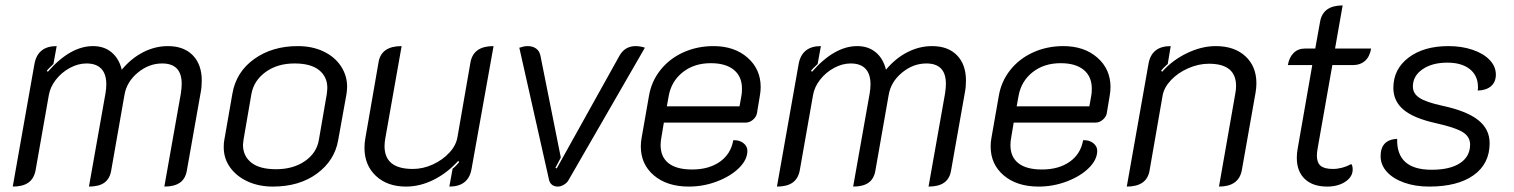

<svg xmlns="http://www.w3.org/2000/svg" viewBox="-20 -679 5584 708"><path d="M107 -443Q119 -509 189 -509L177 -443Q164 -431 153 -419L156 -414Q239 -509 323 -509Q364 -509 391.5 -486Q419 -463 429 -422Q464 -464 508 -486.5Q552 -509 599 -509Q658 -509 691 -475Q724 -441 724 -382Q724 -358 720 -338L669 -50Q664 -20 643.5 -5.5Q623 9 586 9L647 -335Q650 -355 650 -370Q650 -445 578 -445Q529 -445 488 -411Q447 -377 439 -329L390 -50Q385 -20 365 -5.5Q345 9 308 9L369 -335Q372 -353 372 -368Q372 -406 353.5 -425.5Q335 -445 299 -445Q268 -445 237.5 -428.5Q207 -412 186 -385Q165 -358 160 -328L111 -50Q105 -20 84.5 -5.5Q64 9 27 9Z M805 -136Q805 -153 807 -162L837 -334Q851 -414 917.5 -461.5Q984 -509 1078 -509Q1132 -509 1173.5 -489Q1215 -469 1237.5 -434.5Q1260 -400 1260 -359Q1260 -352 1258 -334L1227 -162Q1214 -87 1149 -39Q1084 9 986 9Q935 9 894 -9.5Q853 -28 829 -61Q805 -94 805 -136ZM1156 -164 1185 -332Q1187 -348 1187 -355Q1187 -396 1156.5 -420.5Q1126 -445 1066 -445Q1003 -445 959.5 -413.5Q916 -382 907 -332L878 -164Q876 -150 876 -145Q876 -104 906.5 -79.5Q937 -55 998 -55Q1061 -55 1104.5 -85Q1148 -115 1156 -164Z M1719 -57Q1708 9 1637 9L1649 -57Q1660 -65 1673 -81L1670 -86Q1629 -41 1579 -16Q1529 9 1477 9Q1408 9 1366 -30.5Q1324 -70 1324 -134Q1324 -150 1327 -168L1376 -450Q1386 -509 1461 -509L1401 -170Q1398 -154 1398 -140Q1398 -56 1502 -56Q1540 -56 1576 -72.5Q1612 -89 1637 -116Q1662 -143 1667 -174L1715 -450Q1721 -480 1742 -494.5Q1763 -509 1800 -509Z M2005 -14 1895 -503Q1913 -509 1925 -509Q1945 -509 1957.5 -499.5Q1970 -490 1973 -473L2048 -98L2028 -60L2033 -58L2264 -473Q2284 -509 2324 -509Q2333 -509 2343.5 -507Q2354 -505 2358 -503L2076 -14Q2071 -5 2059.5 2Q2048 9 2037 9Q2025 9 2016.5 3Q2008 -3 2005 -14Z M2343 -139Q2343 -155 2346 -171L2373 -325Q2382 -379 2415.5 -421Q2449 -463 2500 -486Q2551 -509 2611 -509Q2688 -509 2736.5 -466.5Q2785 -424 2785 -358Q2785 -343 2782 -326L2771 -260Q2768 -247 2756 -237Q2744 -227 2730 -227H2428L2419 -173Q2416 -158 2416 -144Q2416 -100 2445.5 -77Q2475 -54 2532 -54Q2594 -54 2634.5 -82.5Q2675 -111 2684 -162Q2706 -163 2721 -151.5Q2736 -140 2736 -123Q2736 -90 2705 -59.5Q2674 -29 2624 -10Q2574 9 2520 9Q2440 9 2391.5 -32Q2343 -73 2343 -139ZM2707 -287 2714 -326Q2716 -335 2716 -352Q2716 -397 2686 -421.5Q2656 -446 2601 -446Q2540 -446 2498 -413Q2456 -380 2446 -326L2439 -287Z M2925 -443Q2937 -509 3007 -509L2995 -443Q2982 -431 2971 -419L2974 -414Q3057 -509 3141 -509Q3182 -509 3209.5 -486Q3237 -463 3247 -422Q3282 -464 3326 -486.5Q3370 -509 3417 -509Q3476 -509 3509 -475Q3542 -441 3542 -382Q3542 -358 3538 -338L3487 -50Q3482 -20 3461.5 -5.5Q3441 9 3404 9L3465 -335Q3468 -355 3468 -370Q3468 -445 3396 -445Q3347 -445 3306 -411Q3265 -377 3257 -329L3208 -50Q3203 -20 3183 -5.5Q3163 9 3126 9L3187 -335Q3190 -353 3190 -368Q3190 -406 3171.5 -425.5Q3153 -445 3117 -445Q3086 -445 3055.5 -428.5Q3025 -412 3004 -385Q2983 -358 2978 -328L2929 -50Q2923 -20 2902.5 -5.5Q2882 9 2845 9Z M3633 -139Q3633 -155 3636 -171L3663 -325Q3672 -379 3705.5 -421Q3739 -463 3790 -486Q3841 -509 3901 -509Q3978 -509 4026.5 -466.5Q4075 -424 4075 -358Q4075 -343 4072 -326L4061 -260Q4058 -247 4046 -237Q4034 -227 4020 -227H3718L3709 -173Q3706 -158 3706 -144Q3706 -100 3735.5 -77Q3765 -54 3822 -54Q3884 -54 3924.5 -82.5Q3965 -111 3974 -162Q3996 -163 4011 -151.5Q4026 -140 4026 -123Q4026 -90 3995 -59.5Q3964 -29 3914 -10Q3864 9 3810 9Q3730 9 3681.5 -32Q3633 -73 3633 -139ZM3997 -287 4004 -326Q4006 -335 4006 -352Q4006 -397 3976 -421.5Q3946 -446 3891 -446Q3830 -446 3788 -413Q3746 -380 3736 -326L3729 -287Z M4215 -443Q4226 -509 4297 -509L4286 -443Q4271 -430 4262 -419L4265 -414Q4303 -457 4357 -483Q4411 -509 4463 -509Q4532 -509 4572.5 -471.5Q4613 -434 4613 -372Q4613 -356 4610 -338L4559 -50Q4547 9 4475 9L4535 -333Q4538 -348 4538 -362Q4538 -444 4438 -444Q4400 -444 4362 -427.5Q4324 -411 4298 -383.5Q4272 -356 4267 -326L4219 -50Q4209 9 4135 9Z M4762 -97Q4762 -114 4765 -130L4819 -439H4729Q4734 -468 4750.5 -484Q4767 -500 4792 -500H4830L4848 -600Q4859 -659 4931 -659L4903 -500H5036Q5031 -470 5013.5 -454.5Q4996 -439 4968 -439H4893L4839 -133Q4836 -117 4836 -105Q4836 -79 4850 -67.5Q4864 -56 4895 -56Q4929 -56 4963 -74Q4968 -68 4968 -54Q4968 -27 4941 -9Q4914 9 4874 9Q4821 9 4791.5 -19Q4762 -47 4762 -97Z M5071 -103Q5071 -164 5132 -167Q5129 -53 5259 -53Q5327 -53 5364 -77.5Q5401 -102 5401 -146Q5401 -175 5373.5 -192Q5346 -209 5274 -225Q5193 -243 5155.5 -274.5Q5118 -306 5118 -355Q5118 -424 5174 -466.5Q5230 -509 5321 -509Q5370 -509 5410 -495.5Q5450 -482 5473 -458Q5496 -434 5496 -404Q5496 -377 5478.5 -361.5Q5461 -346 5429 -345Q5430 -350 5430 -358Q5430 -400 5400 -424Q5370 -448 5317 -448Q5261 -448 5225.5 -423.5Q5190 -399 5190 -360Q5190 -334 5214.5 -318Q5239 -302 5299 -289Q5388 -270 5430.5 -236.5Q5473 -203 5473 -151Q5473 -75 5414 -33Q5355 9 5250 9Q5199 9 5158 -5.5Q5117 -20 5094 -45.5Q5071 -71 5071 -103Z"/></svg>

Font: K2D Light
Style: Italic
Weight: 300
Italic angle: -10°
Designer: Katatrad Aksorn Co.,Ltd.
Foundry: Cadson Demak Co.,Ltd.
Version: Version 1.000; ttfautohint (v1.6)